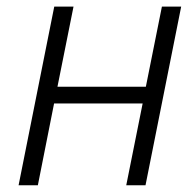

<svg xmlns="http://www.w3.org/2000/svg" viewBox="-20 -548 568 568"><path d="M410.5 0H353.5L402 -242H140L92 0H35L140.5 -528.5H197.5L150 -291.5H411.5L459 -528.5H516Z"/></svg>

Font: Roberto Sans Light
Style: Italic
Weight: 300
Italic angle: -11°
Designer: Google
Version: Version 1.00;June 11, 2020;FontCreator 12.0.0.2522 64-bit; t